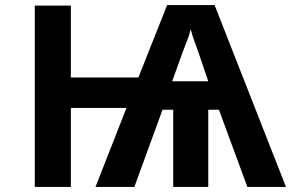

<svg xmlns="http://www.w3.org/2000/svg" viewBox="-20 -736 1167 756"><path d="M117 0V-714H259V-431H525L638 -716H825L1106 0H954L842 -304H800V0H662V-304H620L509 0H356L478 -311H259V0ZM658 -416H800L761 -531Q753 -553 744.5 -576.5Q736 -600 731 -621Q726 -599 716.5 -575.5Q707 -552 699 -530Z"/></svg>

Font: Noto Sans Mono SemiCondensed
Style: Bold
Weight: 700
Width: 4
Designer: Monotype Design Team
Foundry: Monotype Imaging Inc.
Version: Version 2.014